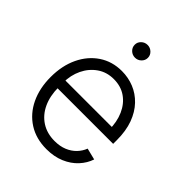

<svg xmlns="http://www.w3.org/2000/svg" viewBox="-209 -855 986 986"><g transform="rotate(45 284.0 -362.0)"><path d="M296.9 11.2Q221.2 11.2 165.8 -24.2Q110.4 -59.6 80.3 -122.3Q50.3 -185.1 50.3 -266.6Q50.3 -348.6 80.3 -411.9Q110.4 -475.1 164.1 -511Q217.8 -546.9 287.6 -546.9Q334.5 -546.9 376.2 -530Q418 -513.2 450.4 -479.2Q482.9 -445.3 501.5 -394.8Q520 -344.2 520 -276.9V-250.5H91.8V-307.1H484.4L454.6 -286.1Q454.6 -344.7 434.3 -390.4Q414.1 -436 376.7 -462.2Q339.4 -488.3 287.6 -488.3Q236.3 -488.3 197.8 -461.4Q159.2 -434.6 137.7 -389.9Q116.2 -345.2 116.2 -290.5V-258.8Q116.2 -195.3 138.2 -147.9Q160.2 -100.6 200.9 -74.2Q241.7 -47.9 296.9 -47.9Q335.4 -47.9 365 -60.1Q394.5 -72.3 414.8 -93.5Q435.1 -114.7 444.8 -140.6L507.8 -125Q495.6 -87.9 466.8 -56.6Q438 -25.4 394.8 -7.1Q351.6 11.2 296.9 11.2ZM286.1 -642.6Q266.6 -642.6 252.4 -656.2Q238.3 -669.9 238.3 -689Q238.3 -708 252.4 -721.4Q266.6 -734.9 286.1 -734.9Q305.7 -734.9 319.8 -721.4Q334 -708 334 -689Q334 -669.9 319.8 -656.2Q305.7 -642.6 286.1 -642.6Z"/></g></svg>

Font: Inter 18pt Light
Style: Regular
Weight: 300
Designer: Rasmus Andersson
Foundry: rsms
Version: Version 4.001;git-66647c0bb